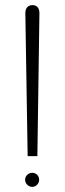

<svg xmlns="http://www.w3.org/2000/svg" viewBox="-20 -730 254 750"><path d="M134 -679C134 -700 123 -710 107 -710C91 -710 79 -700 79 -679L88 -120H126ZM106 -55C91 -55 78 -43 78 -28C78 -13 91 0 106 0C121 0 133 -13 133 -28C133 -43 121 -55 106 -55Z"/></svg>

Font: Advent Pro
Style: Light
Weight: 300
Designer: Andreas Kalpakidis
Foundry: Andreas Kalpakidis
Version: Version 2.002 2007